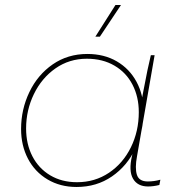

<svg xmlns="http://www.w3.org/2000/svg" viewBox="-20 -740 711 765"><path d="M506 -119 520 -178 544 -339Q548 -358 551 -376Q569 -472 581 -520H596L526 -118Q517 -70 525.5 -43.5Q534 -17 569 -17Q594 -17 619 -24L615 -3Q591 3 570 3Q528 3 510 -28Q492 -59 506 -119ZM552 -297Q552 -218 519.5 -148.5Q487 -79 426 -37Q365 5 285 5Q220 5 169.5 -25Q119 -55 91.5 -107.5Q64 -160 64 -226Q64 -304 97 -373Q130 -442 190 -483.5Q250 -525 328 -525Q395 -525 445.5 -495.5Q496 -466 524 -414Q552 -362 552 -297ZM84 -228Q84 -166 109 -117.5Q134 -69 180 -41.5Q226 -14 287 -14Q358 -14 414 -51.5Q470 -89 501.5 -153Q533 -217 533 -293Q533 -354 508 -402.5Q483 -451 436 -478.5Q389 -506 326 -506Q256 -506 201 -467.5Q146 -429 115 -365Q84 -301 84 -228ZM360 -594 440 -720H462L378 -594Z"/></svg>

Font: Fixel Italic Variable 20240409 Display Thin
Style: Italic
Weight: 100
Italic angle: -10°
Designer: AlfaBravo + MacPaw
Foundry: Kyrylo Tkachov, Marchela Mozhyna, Serhii Makarenko, Maria Weinstein, Zakhar Kryvoshyya
Version: Version 1.211;Glyphs 3.2 (3225)